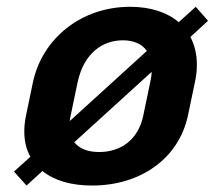

<svg xmlns="http://www.w3.org/2000/svg" viewBox="-20 -537 641 573"><path d="M432.5 -322.5C432.5 -313.3 430.8 -302.5 428.3 -291.7L407.5 -191.7C392.5 -120 340.8 -83.3 275.8 -83.3C242.5 -83.3 216.7 -93.3 201.7 -112.5ZM346.7 -416.7C377.5 -416.7 403.3 -406.7 418.3 -385L188.3 -175.8C188.3 -180.8 189.2 -185.8 190.8 -191.7L211.7 -291.7C230.8 -380 287.5 -416.7 346.7 -416.7ZM564.2 -516.7 513.3 -470.8C479.2 -500 430 -516.7 368.3 -516.7C223.3 -516.7 106.7 -423.3 78.3 -291.7L57.5 -191.7C54.2 -175 52.5 -160 52.5 -145C52.5 -115.8 58.3 -90.8 70.8 -69.2L21.7 -25L59.2 16.7L106.7 -26.7C141.7 1.7 191.7 16.7 255 16.7C400 16.7 513.3 -64.2 540.8 -191.7L561.7 -291.7C565.8 -310 567.5 -327.5 567.5 -344.2C567.5 -375 560.8 -402.5 548.3 -426.7L600.8 -475Z"/></svg>

Font: BoonHome
Style: Bold Oblique
Weight: 700
Italic angle: -12°
Designer: Sungsit Sawaiwan
Foundry: Sungsit Sawaiwan
Version: Version 0.2